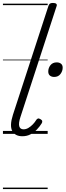

<svg xmlns="http://www.w3.org/2000/svg" viewBox="-20 -910 446 1305"><path d="M132 16Q83 16 63.5 -19.5Q44 -55 68 -130L309 -869Q313 -881 319.5 -885.5Q326 -890 340 -890Q356 -890 362.5 -884Q369 -878 364 -866L119 -115Q105 -72 111 -51.5Q117 -31 140 -31Q157 -31 173 -40.5Q189 -50 203 -64.5Q217 -79 226 -94Q230 -101 237 -104Q244 -107 255 -100Q266 -94 267 -86.5Q268 -79 263 -71Q250 -50 231 -30Q212 -10 187.5 3Q163 16 132 16ZM348 -387Q331 -387 319.5 -396Q308 -405 308 -424Q308 -448 323 -467Q338 -486 366 -486Q383 -486 394.5 -477Q406 -468 406 -450Q406 -427 391 -407Q376 -387 348 -387ZM0 365H304V375H0ZM0 -20H304V0H0ZM0 -505H304V-500H0ZM0 -885H304V-875H0Z"/></svg>

Font: Playwrite DK Loopet Guides
Style: Regular
Weight: 400
Designer: Veronika Burian, José Scaglione
Foundry: TypeTogether
Version: Version 1.003